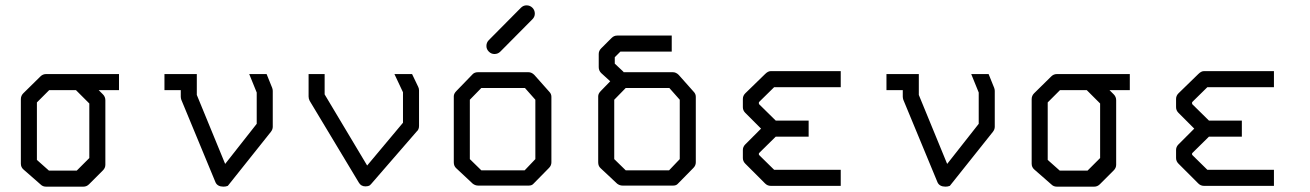

<svg xmlns="http://www.w3.org/2000/svg" viewBox="-20 -747 4900 718"><path d="M152 -470H425V-410H349L365 -394Q374 -385 374 -372V-131Q374 -119 365 -110L313 -58Q304 -49 292 -49H152Q140 -49 132 -57L68 -113Q58 -121.5 58 -135V-376Q58 -389 67 -398L131 -461Q140 -470 152 -470ZM264 -410H164L118 -364V-149L163 -109H267L314 -156V-360Z M977 -470 998 -418Q1000 -412 1000 -407V-273Q1000 -263 993 -254L832 -52Q824.5 -49 816 -49Q793.5 -49 786 -65L658 -374Q656 -380 656 -386V-410H595V-470H716V-392L822 -134L940 -284V-401L912 -470Z M1521 -470 1544 -422Q1547 -416 1547 -409V-276Q1547 -262.5 1538 -255L1368 -59L1363 -54Q1356.5 -50 1347 -50Q1330 -50 1322 -64L1138 -370Q1134 -378 1134 -386V-470H1194V-394L1353 -128L1487 -288V-402L1455 -470Z M1737 -374V-152L1780 -110H1942L1982 -152V-374L1943 -418H1780ZM1687 -407 1748 -470Q1755 -477 1768 -477H1956Q1968 -477 1978 -467L2034 -404Q2042 -396 2042 -385V-140Q2042 -128 2033 -119L1975 -60Q1969 -53 1957.5 -53H1954H1768Q1757.5 -53 1748 -60L1686 -118Q1677 -126 1677 -140V-387Q1677 -397 1687 -407ZM1799 -575Q1799 -588 1808 -597L1928 -718Q1937 -727 1949 -727Q1962 -727 1971 -718Q1980 -709 1980 -696Q1980 -684 1971 -675L1851 -554Q1842 -545 1829 -545Q1817 -545 1808 -554Q1799 -563 1799 -575Z M2312 -477H2496Q2508 -477 2518 -467L2574 -404Q2582 -396 2582 -385V-140Q2582 -128 2573 -119L2515 -60Q2509 -53 2497.5 -53H2494H2308Q2297.5 -53 2288 -60L2226 -118Q2217 -126 2217 -140V-387Q2217 -397 2227 -407L2262 -443L2228 -474Q2219 -483 2219 -496V-545Q2219 -557 2228 -566L2267 -605Q2276 -614 2288 -614H2492V-554H2300L2279 -533V-509L2311 -479ZM2277 -374V-152L2320 -110H2482L2522 -152V-374L2483 -418H2320Z M3124 -52H2862Q2850 -52 2841 -61L2767 -135Q2758 -144 2758 -156V-186Q2758 -198 2767 -207L2826 -266L2767 -325Q2758 -334 2758 -346V-377Q2758 -389 2767 -398L2841 -470Q2852 -481 2862 -481H3124V-421H2875L2818 -365V-358L2881 -296H3004V-236H2881L2818 -174V-168L2875 -112H3124Z M3677 -470 3698 -418Q3700 -412 3700 -407V-273Q3700 -263 3693 -254L3532 -52Q3524.5 -49 3516 -49Q3493.5 -49 3486 -65L3358 -374Q3356 -380 3356 -386V-410H3295V-470H3416V-392L3522 -134L3640 -284V-401L3612 -470Z M3932 -470H4205V-410H4129L4145 -394Q4154 -385 4154 -372V-131Q4154 -119 4145 -110L4093 -58Q4084 -49 4072 -49H3932Q3920 -49 3912 -57L3848 -113Q3838 -121.5 3838 -135V-376Q3838 -389 3847 -398L3911 -461Q3920 -470 3932 -470ZM4044 -410H3944L3898 -364V-149L3943 -109H4047L4094 -156V-360Z M4744 -52H4482Q4470 -52 4461 -61L4387 -135Q4378 -144 4378 -156V-186Q4378 -198 4387 -207L4446 -266L4387 -325Q4378 -334 4378 -346V-377Q4378 -389 4387 -398L4461 -470Q4472 -481 4482 -481H4744V-421H4495L4438 -365V-358L4501 -296H4624V-236H4501L4438 -174V-168L4495 -112H4744Z"/></svg>

Font: 3270 Nerd Font Mono
Style: Regular
Weight: 400
Monospace: yes
Version: Version 3.0.1;Nerd Fonts 3.0.0